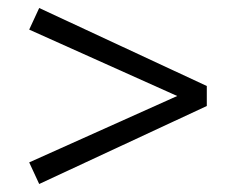

<svg xmlns="http://www.w3.org/2000/svg" viewBox="-20 -470 590 480"><path d="M497 -255V-205L78 -10L53 -64L423 -230L53 -396L78 -450Z"/></svg>

Font: Ysabeau Infant Medium
Style: Regular
Weight: 500
Designer: Christian Thalmann (Catharsis Fonts)
Version: Version 0.003